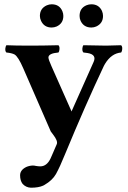

<svg xmlns="http://www.w3.org/2000/svg" viewBox="-20 -648 598 900"><path d="M353 -573.2Q353 -609.9 385.7 -623.5Q396.5 -627.9 408.2 -627.9Q443.4 -627.9 458 -596.7Q462.9 -585 462.9 -573.2Q462.9 -538.6 431.2 -523.9Q420.4 -519 408.2 -519Q372.6 -519 357.9 -550.3Q353 -561.5 353 -573.2ZM167 -573.2Q167 -608.4 199.2 -623Q210.9 -627.9 222.2 -627.9Q258.8 -627.9 272.5 -595.2Q276.9 -584.5 276.9 -573.2Q276.9 -538.6 245.6 -523.9Q233.9 -519 222.2 -519Q187 -519 172.4 -550.3Q167 -562 167 -573.2ZM242.2 168Q225.6 197.3 188.5 218.8Q184.6 220.7 182.1 222.2Q160.6 231.9 125 231.9Q101.6 231 85.9 213.9Q74.2 198.7 74.2 173.8Q74.2 148.9 103 134.8Q117.7 128.4 133.8 127.9Q140.1 127.9 148.9 129.9Q160.2 131.8 168.9 131.8Q198.7 131.8 216.3 96.2Q219.2 89.8 222.2 83L246.1 27.8Q252.4 13.2 229 -17.1Q221.2 -27.8 217.8 -32.2L88.9 -328.1Q65.4 -382.3 48.3 -392.6Q35.6 -399.4 9.8 -401.9Q1.5 -410.2 6.8 -429.7Q8.3 -434.1 9.8 -436Q49.8 -434.1 121.1 -434.1Q180.2 -434.1 253.9 -436Q262.2 -427.7 257.3 -408.7Q255.9 -404.3 253.9 -401.9Q207 -397.9 207 -378.4Q207.5 -368.2 221.2 -337.9L314 -128.9Q314.9 -126.5 315.4 -125Q315.9 -126.5 315.9 -127L418.9 -357.9Q434.1 -392.1 390.6 -399.4Q382.3 -400.9 371.1 -401.9Q362.8 -410.2 367.7 -429.7Q369.1 -434.1 371.1 -436Q445.3 -434.1 477.1 -434.1Q499.5 -434.1 547.9 -436Q556.2 -427.7 551.3 -408.7Q549.8 -404.3 547.9 -401.9Q502 -397.9 472.2 -348.6Q469.2 -343.3 466.8 -338.9Q379.4 -153.8 285.2 74.2Q260.7 134.8 242.2 168Z"/></svg>

Font: Linux Libertine O
Style: Bold
Weight: 700
Designer: Philipp H. Poll
Foundry: Philipp H. Poll
Version: Version 5.0.0